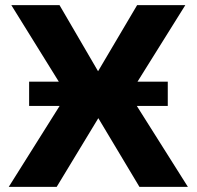

<svg xmlns="http://www.w3.org/2000/svg" viewBox="-20 -725 763 745"><path d="M14 0 261 -393V-323L24 -705H211L362 -446H359L512 -705H699L461 -324V-393L709 0H521L360 -269H363L200 0ZM93 -314V-408H631V-314Z"/></svg>

Font: Nunito Sans 7pt ExtraBold
Style: Regular
Weight: 800
Designer: Vernon Adams
Foundry: Vernon Adams
Version: Version 3.101;gftools[0.9.27]